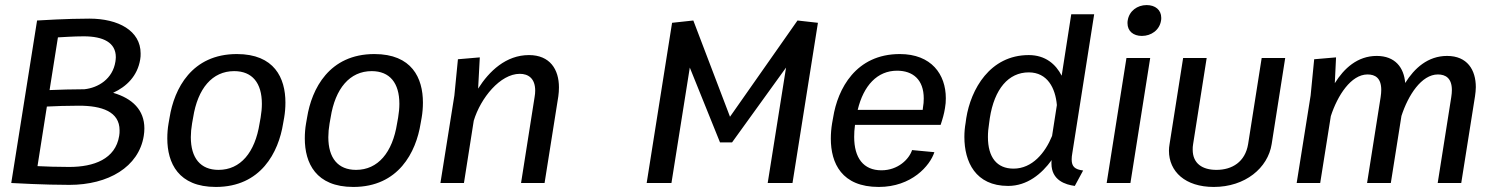

<svg xmlns="http://www.w3.org/2000/svg" viewBox="-20 -732 5973 768"><path d="M432.5 -360.8C486.7 -385.8 530 -428.3 540.8 -494.2C542.5 -502.5 542.5 -510.8 542.5 -518.3C542.5 -609.2 453.3 -657.5 337.5 -657.5C247.5 -657.5 141.7 -650.8 128.3 -650L25 0C40 0.8 156.7 7.5 257.5 7.5C413.3 7.5 535 -64.2 555 -188.3C556.7 -198.3 557.5 -209.2 557.5 -218.3C557.5 -291.7 510 -338.3 432.5 -360.8ZM317.5 -375C269.2 -375 219.2 -373.3 178.3 -371.7L211.7 -582.5C230 -583.3 272.5 -586.7 315 -586.7C393.3 -586.7 443.3 -561.7 443.3 -503.3C443.3 -497.5 442.5 -492.5 441.7 -485.8C430.8 -415.8 372.5 -380.8 317.5 -375ZM130 -67.5 167.5 -305.8C198.3 -307.5 250.8 -309.2 295.8 -309.2C386.7 -309.2 458.3 -285.8 458.3 -210.8C458.3 -204.2 458.3 -195.8 456.7 -188.3C441.7 -95.8 355.8 -64.2 256.7 -64.2C211.7 -64.2 160.8 -65.8 130 -67.5Z M654.2 -238.3C650.8 -219.2 649.2 -198.3 649.2 -178.3C649.2 -80 693.3 15.8 843.3 15.8C1024.2 15.8 1094.2 -123.3 1112.5 -238.3L1116.7 -261.7C1120 -280.8 1121.7 -301.7 1121.7 -321.7C1121.7 -420 1077.5 -515.8 927.5 -515.8C746.7 -515.8 676.7 -376.7 658.3 -261.7ZM854.2 -52.5C781.7 -52.5 743.3 -100 743.3 -183.3C743.3 -200 745 -219.2 748.3 -238.3L752.5 -261.7C770.8 -378.3 829.2 -447.5 916.7 -447.5C989.2 -447.5 1027.5 -400 1027.5 -316.7C1027.5 -300 1025.8 -280.8 1022.5 -261.7L1018.3 -238.3C1000 -121.7 941.7 -52.5 854.2 -52.5Z M1204.2 -238.3C1200.8 -219.2 1199.2 -198.3 1199.2 -178.3C1199.2 -80 1243.3 15.8 1393.3 15.8C1574.2 15.8 1644.2 -123.3 1662.5 -238.3L1666.7 -261.7C1670 -280.8 1671.7 -301.7 1671.7 -321.7C1671.7 -420 1627.5 -515.8 1477.5 -515.8C1296.7 -515.8 1226.7 -376.7 1208.3 -261.7ZM1404.2 -52.5C1331.7 -52.5 1293.3 -100 1293.3 -183.3C1293.3 -200 1295 -219.2 1298.3 -238.3L1302.5 -261.7C1320.8 -378.3 1379.2 -447.5 1466.7 -447.5C1539.2 -447.5 1577.5 -400 1577.5 -316.7C1577.5 -300 1575.8 -280.8 1572.5 -261.7L1568.3 -238.3C1550 -121.7 1491.7 -52.5 1404.2 -52.5Z M1741.7 0H1835.8L1875 -249.2C1902.5 -340 1980.8 -436.7 2059.2 -436.7C2092.5 -436.7 2120.8 -419.2 2120.8 -369.2C2120.8 -361.7 2120 -352.5 2118.3 -343.3L2064.2 0H2158.3L2213.3 -346.7C2215 -358.3 2215.8 -370.8 2215.8 -382.5C2215.8 -454.2 2180 -511.7 2095.8 -511.7C2004.2 -511.7 1936.7 -447.5 1892.5 -377.5L1899.2 -502.5L1811.7 -495L1797.5 -350Z M3150 0 3251.7 -640.8 3170 -650 2900 -265 2753.3 -650 2668.3 -640.8 2566.7 0H2665.8L2739.2 -461.7L2860 -162.5H2908.3L3124.2 -461.7L3050.8 0Z M3308.3 -238.3C3305 -218.3 3303.3 -197.5 3303.3 -177.5C3303.3 -79.2 3346.7 15.8 3495 15.8C3626.7 15.8 3700 -69.2 3717.5 -123.3L3628.3 -131.7C3616.7 -95.8 3572.5 -50.8 3505.8 -50.8C3433.3 -50.8 3396.7 -100.8 3396.7 -184.2C3396.7 -199.2 3397.5 -215 3400 -232.5H3742.5C3750 -255 3756.7 -277.5 3760 -300C3762.5 -313.3 3763.3 -325.8 3763.3 -339.2C3763.3 -434.2 3705.8 -515.8 3579.2 -515.8C3403.3 -515.8 3330.8 -376.7 3312.5 -261.7ZM3410.8 -292.5C3434.2 -390 3489.2 -449.2 3568.3 -449.2C3631.7 -449.2 3675 -413.3 3675 -338.3C3675 -326.7 3674.2 -314.2 3671.7 -300.8C3671.7 -298.3 3670.8 -295 3670.8 -292.5Z M3842.5 -240.8C3839.2 -222.5 3837.5 -203.3 3837.5 -184.2C3837.5 -85 3881.7 11.7 4012.5 11.7C4089.2 11.7 4146.7 -36.7 4186.7 -91.7C4185.8 -87.5 4185.8 -82.5 4185.8 -78.3C4185.8 -10 4242.5 6.7 4279.2 11.7L4312.5 -50C4279.2 -54.2 4266.7 -65.8 4266.7 -94.2C4266.7 -101.7 4267.5 -110 4269.2 -119.2L4356.7 -675H4265L4226.7 -429.2C4203.3 -475 4161.7 -511.7 4095 -511.7C3939.2 -511.7 3863.3 -374.2 3845 -259.2ZM4207.5 -311.7 4188.3 -188.3C4160.8 -120.8 4109.2 -57.5 4034.2 -57.5C3967.5 -57.5 3931.7 -102.5 3931.7 -184.2C3931.7 -201.7 3933.3 -220 3936.7 -240.8L3939.2 -259.2C3957.5 -376.7 4014.2 -442.5 4095 -442.5C4170 -442.5 4201.7 -379.2 4207.5 -311.7Z M4406.7 0H4501.7L4580.8 -500H4485.8ZM4566.7 -711.7C4529.2 -711.7 4496.7 -688.3 4490.8 -650C4490 -646.7 4490 -642.5 4490 -639.2C4490 -607.5 4513.3 -588.3 4547.5 -588.3C4585 -588.3 4618.3 -611.7 4624.2 -650C4625 -653.3 4625 -657.5 4625 -660.8C4625 -692.5 4600.8 -711.7 4566.7 -711.7Z M4658.3 -155.8C4656.7 -146.7 4655.8 -137.5 4655.8 -129.2C4655.8 -45.8 4720.8 15.8 4835 15.8C4960.8 15.8 5051.7 -60 5066.7 -155.8L5120.8 -500H5026.7L4972.5 -155.8C4960.8 -84.2 4908.3 -52.5 4845.8 -52.5C4790 -52.5 4750.8 -77.5 4750.8 -133.3C4750.8 -140 4750.8 -147.5 4752.5 -155.8L4806.7 -500H4712.5Z M5236.7 -495 5222.5 -350 5166.7 0H5260.8L5303.3 -267.5C5330 -350 5384.2 -434.2 5450 -434.2C5480.8 -434.2 5505 -420 5505 -372.5C5505 -364.2 5504.2 -354.2 5502.5 -343.3L5448.3 0H5543.3L5585.8 -268.3C5612.5 -350.8 5665.8 -434.2 5731.7 -434.2C5762.5 -434.2 5787.5 -419.2 5787.5 -371.7C5787.5 -363.3 5786.7 -354.2 5785 -343.3L5730.8 0H5825L5880 -346.7C5881.7 -359.2 5883.3 -371.7 5883.3 -383.3C5883.3 -452.5 5849.2 -508.3 5768.3 -508.3C5691.7 -508.3 5637.5 -459.2 5600.8 -400C5595.8 -461.7 5560.8 -508.3 5486.7 -508.3C5410 -508.3 5355.8 -458.3 5319.2 -399.2L5324.2 -502.5Z"/></svg>

Font: Boon Medium
Style: Italic
Weight: 500
Italic angle: -9°
Designer: Sungsit Sawaiwan
Foundry: FontUni
Version: Version 3.0